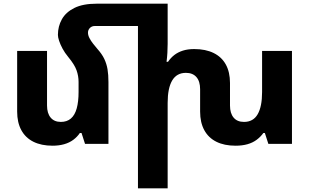

<svg xmlns="http://www.w3.org/2000/svg" viewBox="-20 -780 1678 1041"><path d="M568 -335V0H441L422 -59H413Q399 -38 377.5 -22Q356 -6 327.5 2Q299 10 265 10Q204 10 161 -11.5Q118 -33 95.5 -74.5Q73 -116 73 -175V-504H235V-208Q235 -166 254.5 -142.5Q274 -119 310 -119Q343 -119 364.5 -137.5Q386 -156 396 -192.5Q406 -229 406 -281V-336Q406 -368 395 -399Q384 -430 350 -471Q331 -494 319 -516.5Q307 -539 300.5 -558.5Q294 -578 294 -591Q294 -637 315.5 -675.5Q337 -714 383.5 -737Q430 -760 504 -760H748V-639H494Q478 -639 467.5 -628.5Q457 -618 457 -603Q457 -589 465 -573.5Q473 -558 484.5 -543.5Q496 -529 507 -516Q533 -487 545.5 -460.5Q558 -434 563 -404.5Q568 -375 568 -335ZM1401 -504H1563V0H1435L1416 -59H1408Q1393 -38 1371.5 -22Q1350 -6 1321.5 2Q1293 10 1257 10Q1196 10 1153 -11.5Q1110 -33 1087.5 -74.5Q1065 -116 1065 -175V-296Q1065 -339 1045 -362Q1025 -385 988 -385Q938 -385 913.5 -343.5Q889 -302 889 -222V241H728V-760H889V-542Q889 -518 887.5 -493Q886 -468 883 -445H891Q906 -467 925.5 -482Q945 -497 971.5 -505.5Q998 -514 1033 -514Q1095 -514 1138.5 -492.5Q1182 -471 1204.5 -430Q1227 -389 1227 -330V-208Q1227 -166 1246.5 -142.5Q1266 -119 1303 -119Q1353 -119 1377 -160.5Q1401 -202 1401 -281Z"/></svg>

Font: Noto Sans Armenian ExtraBold
Style: Regular
Weight: 800
Version: Version 2.007